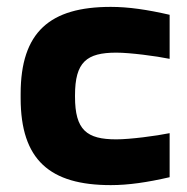

<svg xmlns="http://www.w3.org/2000/svg" viewBox="-20 -529 543 558"><path d="M40 -256V-244C40 -64 125 9 302 9C353 9 408 1 473 -14V-142C434 -134 358 -124 318 -124C232 -124 198 -151 198 -248V-252C198 -349 232 -376 318 -376C358 -376 434 -366 473 -358V-486C408 -501 353 -509 302 -509C125 -509 40 -436 40 -256Z"/></svg>

Font: LT Wave Text Black
Style: Regular
Weight: 900
Designer: Daniel Lyons
Version: Version 2.5 (Glyphs App)